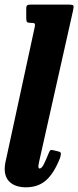

<svg xmlns="http://www.w3.org/2000/svg" viewBox="-24 -800 341 838"><path d="M294.5 -752.5 150.5 -111Q149 -105 146.2 -91.8Q143.5 -78.5 143.5 -75Q143.5 -64.5 148.5 -64.5Q157.5 -64.5 166.8 -82.2Q176 -100 188.5 -131.5Q192.5 -141.5 195.8 -144.2Q199 -147 208 -144.5L232.5 -138.5Q242 -136 241.8 -128.8Q241.5 -121.5 238 -110.5Q212.5 -45 177.8 -13.8Q143 17.5 89 17.5Q46.5 17.5 21.5 -3Q-3.5 -23.5 -3.5 -63.5Q-3.5 -74 -0.8 -89.5Q2 -105 5 -116L126.5 -677Q130 -691.5 128 -695.8Q126 -700 114.5 -700H112.5Q98 -700 94.2 -703.8Q90.5 -707.5 90.5 -722V-761.5Q90.5 -774 95 -777Q99.5 -780 111.5 -780H271Q293 -780 296 -775.8Q299 -771.5 294.5 -752.5Z"/></svg>

Font: Besley* Condensed
Style: Bold Italic
Weight: 700
Width: 3
Italic angle: -13°
Designer: Owen Earl
Foundry: indestructible type*
Version: Version 3.000; ttfautohint (v1.8.3)